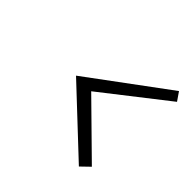

<svg xmlns="http://www.w3.org/2000/svg" viewBox="-112 -626 617 617"><g transform="rotate(45 197.0 -317.5)"><path d="M348 -147 318 -118 105 -318 374 -517 394 -488 175 -317Z"/></g></svg>

Font: ArsenalItalic
Style: Italic
Weight: 400
Italic angle: -9°
Designer: Andrij Shevchenko
Foundry: Stairsfor.com
Version: Version 1.000